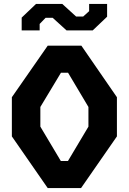

<svg xmlns="http://www.w3.org/2000/svg" viewBox="-20 -964 660 984"><path d="M40.8 -265V-465.8L224.6 -730H397L579.2 -465.8V-265L395.3 0H224.6ZM328.2 -138.8 433.2 -315V-415.8L328.8 -591.2H292.4L186.8 -415.8V-315L291.8 -138.8ZM370.2 -879.2H406.2L436.8 -906.8V-944H528.9V-878.4L455.2 -808.2H321L249.8 -872.9H213.8L183.2 -841.2V-808.2H91.1V-873.8L164.8 -944H299Z"/></svg>

Font: Monaspace Krypton Var
Style: Regular
Weight: 400
Designer: Riley Cran and the Lettermatic Team
Version: Version 1.101 (Monaspace Krypton Var)